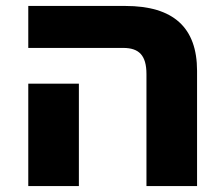

<svg xmlns="http://www.w3.org/2000/svg" viewBox="-20 -625 752 645"><path d="M472 0H642V-387C642 -533 562 -605 401 -605H75V-464H394C447 -464 472 -439 472 -376ZM75 0H245V-344H75Z"/></svg>

Font: Noto Sans Hebrew Extra
Style: Regular
Weight: 800
Designer: Monotype Design Team
Foundry: Monotype Imaging Inc.
Version: Version 1.902